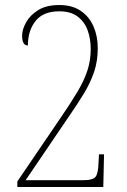

<svg xmlns="http://www.w3.org/2000/svg" viewBox="-20 -744 505 764"><path d="M49 0V-22L219 -272Q261 -333 288 -378.5Q315 -424 328 -464Q341 -504 341 -549Q341 -590 328.5 -624Q316 -658 288.5 -678.5Q261 -699 216 -699Q152 -699 121.5 -660.5Q91 -622 91 -563Q68 -563 68 -602Q68 -626 83.5 -654.5Q99 -683 131.5 -703.5Q164 -724 216 -724Q267 -724 301 -701Q335 -678 352 -639Q369 -600 369 -553Q369 -501 354.5 -458Q340 -415 313 -370.5Q286 -326 249 -273L82 -27H312Q351 -27 361 -41.5Q371 -56 372 -96L374 -130H394L391 0Z"/></svg>

Font: Noto Serif Armenian Condensed Thin
Style: Regular
Weight: 100
Width: 3
Designer: Monotype Design Team
Foundry: Monotype Imaging Inc.
Version: Version 2.008; ttfautohint (v1.8.4.7-5d5b)